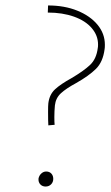

<svg xmlns="http://www.w3.org/2000/svg" viewBox="-20 -679 405 703"><path d="M156 -659Q216 -659 263 -640Q310 -621 337 -588.5Q364 -556 364 -515Q364 -504 363 -499Q357 -452 331 -426.5Q305 -401 259 -375Q222 -355 203 -337.5Q184 -320 181 -293Q179 -271 179 -251Q179 -231 180 -222L157 -220Q156 -234 156 -269Q156 -293 157 -301Q161 -333 181.5 -352Q202 -371 242 -393Q286 -419 309.5 -441Q333 -463 338 -503Q339 -507 339 -516Q339 -549 316 -576Q293 -603 251 -618Q209 -633 155 -633ZM121 -25Q123 -36 131 -43.5Q139 -51 149 -51Q161 -51 168 -43.5Q175 -36 175 -24Q175 -12 167 -4Q159 4 147 4Q135 4 127.5 -4Q120 -12 121 -25Z"/></svg>

Font: Ysabeau Extralight
Style: Italic
Weight: 200
Italic angle: -12°
Designer: Christian Thalmann (Catharsis Fonts)
Version: Version 0.003